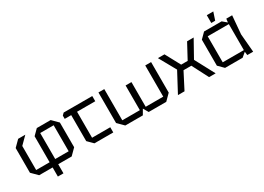

<svg xmlns="http://www.w3.org/2000/svg" viewBox="-10 -1574 3521 2558"><g transform="rotate(-30 1750.0 -295.0)"><path d="M443 -80H650V-480H443ZM150 0 60 -90V-470L150 -560H260L150 -450V-80H357V-480L437 -560H650L740 -470V-90L650 0H443V140H357V0Z M920 -80V-480H820V-530L850 -560H1290V-480H1010V-80H1290V0H1000Z M1835 -460V-80H2105V-560H2195V-90L2105 0H1835L1790 -78L1745 0H1475L1385 -90V-560H1475V-80H1745V-460Z M2285 0 2445 -300 2300 -560H2401L2525 -330H2625L2749 -560H2850L2705 -300L2865 0H2764L2635 -250H2515L2386 0Z M3010 0 2930 -80V-480L3010 -560H3280L3345 -505L3352 -560H3442L3418 -280L3442 0H3352L3345 -55L3280 0ZM3020 -80H3345V-480H3020ZM3150 -610V-730H3250L3210 -610Z"/></g></svg>

Font: Tektur
Style: Regular
Weight: 400
Designer: Adam Jagosz
Foundry: Adam Jagosz
Version: Version 1.005;gftools[0.9.30]